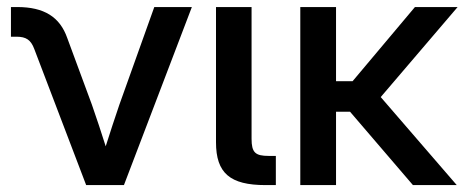

<svg xmlns="http://www.w3.org/2000/svg" viewBox="-20 -536 1345 556"><path d="M79.1 -394.5 229.5 0H338.9L535.6 -515.6H426.8L325.7 -232.9C312 -192.9 298.8 -152.3 286.1 -112.3C273.4 -152.3 260.3 -192.4 246.1 -232.9L174.8 -425.8C153.3 -487.3 107.4 -515.6 29.8 -515.6H11.7V-429.7H27.8C55.7 -429.7 69.3 -420.4 79.1 -394.5Z M749 0H778.8V-84.5H758.3C719.2 -84.5 708.5 -94.2 708.5 -134.3V-515.6H605.5V-124C605.5 -34.7 646 0 749 0Z M953.1 -300.8V-515.6H849.6V0H953.1V-212.4H993.7L1175.8 0H1302.7L1082.5 -254.9L1305.2 -515.6H1181.6L1001 -300.8Z"/></svg>

Font: Inteeer Medium
Style: Regular
Weight: 500
Designer: Rasmus Andersson
Foundry: rsms
Version: Version 4.001;Glyphs 3.4 (3402)